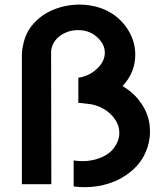

<svg xmlns="http://www.w3.org/2000/svg" viewBox="-20 -782 698 815"><path d="M72.9 -552.1Q72.9 -556.2 74 -566.7Q75 -577.1 77.1 -585.4Q86.5 -641.7 122.4 -681.8Q158.3 -721.9 209.9 -742.2Q261.5 -762.5 317.7 -762.5Q363.5 -762.5 407.3 -747.9Q474 -724 514.1 -669.3Q554.2 -614.6 554.2 -550Q554.2 -474 500 -416.7Q549 -387.5 576 -347.9Q616.7 -293.8 616.7 -224Q616.7 -175 595.3 -129.7Q574 -84.4 534.4 -53.1Q495.8 -20.8 445.3 -4.2Q394.8 12.5 339.6 12.5Q316.7 12.5 292.7 9.4V-101Q311.5 -97.9 330.2 -97.9Q366.7 -97.9 400 -109.9Q433.3 -121.9 454.2 -142.7Q486.5 -178.1 486.5 -217.7Q486.5 -260.4 451.6 -295.3Q416.7 -330.2 365.6 -339.6L312.5 -345.8V-452.1Q357.3 -458.3 391.1 -489.6Q425 -520.8 425 -558.3Q425 -592.7 395.8 -620.8Q362.5 -654.2 311.5 -654.2Q268.8 -654.2 235.4 -630.2Q202.1 -606.2 196.9 -565.6L197.9 0H72.9Z"/></svg>

Font: Vladivostok Bold
Style: Regular
Weight: 700
Width: 4
Designer: Michael Sharanda
Foundry: Michael Sharanda
Version: Version 1.005